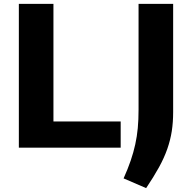

<svg xmlns="http://www.w3.org/2000/svg" viewBox="-20 -760 985 988"><path d="M616 158Q638 109 652.5 66.5Q667 24 676 -17Q685 -58 689 -101Q693 -144 693 -196V-740H871V-183Q871 -131 864 -85.5Q857 -40 841 6Q825 52 798 101Q771 150 732 208ZM77 -740H255V-135H601V0H77Z"/></svg>

Font: Encode Sans Wide
Style: Bold
Weight: 700
Designer: Pablo Impallari, Andres Torresi
Foundry: Pablo Impallari, Andres Torresi
Version: Version 1.000; ttfautohint (v1.00) -l 8 -r 50 -G 200 -x 14 -